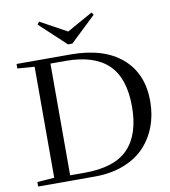

<svg xmlns="http://www.w3.org/2000/svg" viewBox="-93 -943 907 1023"><g transform="rotate(-10 361.0 -432.0)"><path d="M318.4 -718.3 177.2 -850.1 187.5 -864.3 331.5 -785.6 471.2 -863.8 480.5 -850.1 341.8 -718.3ZM30.3 0V-24.4L122.6 -31.2V-631.8L30.3 -638.7V-663.1H321.3Q501 -663.1 599.1 -578.9Q697.3 -494.6 697.3 -344.7Q697.3 -271 673.6 -208.3Q649.9 -145.5 605.5 -99.1Q561 -52.7 492.4 -26.4Q423.8 0 337.9 0ZM208.5 -29.3H287.6Q449.2 -29.3 522.9 -106Q596.7 -182.6 596.7 -333.5Q596.7 -487.3 520.8 -560.5Q444.8 -633.8 291 -633.8H208.5Z"/></g></svg>

Font: Elstob 18pt
Style: Regular
Weight: 400
Designer: Peter S. Baker
Version: Version 1.015